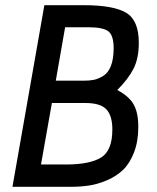

<svg xmlns="http://www.w3.org/2000/svg" viewBox="-20 -720 605 740"><path d="M253 0H28L151 -700H303Q417 -700 466 -671Q515 -642 515 -555Q515 -495 494.5 -455Q474 -415 432 -373Q476 -350 494.5 -318.5Q513 -287 513 -231Q513 -175 496.5 -132.5Q480 -90 454.5 -65.5Q429 -41 393 -25.5Q357 -10 323.5 -5Q290 0 253 0ZM319 -615H231L195 -409H303Q326 -409 342.5 -412.5Q359 -416 378 -427.5Q397 -439 407.5 -466Q418 -493 418 -534Q418 -583 398 -599Q378 -615 319 -615ZM309 -323H180L138 -86H234Q325 -86 369 -112.5Q413 -139 413 -221Q413 -274 390 -298.5Q367 -323 309 -323Z"/></svg>

Font: Cabin
Style: Italic
Weight: 400
Designer: Pablo Impallari
Foundry: Pablo Impallari. www.impallari.com Igino Marini. www.ikern.com
Version: Version 1.005